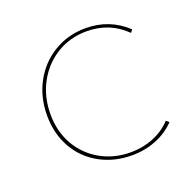

<svg xmlns="http://www.w3.org/2000/svg" viewBox="-83 -495 592 584"><g transform="rotate(-20 212.5 -203.0)"><path d="M49 -199Q49 -258 75 -306Q101 -354 147 -381.5Q193 -409 249 -409Q327 -409 382 -357L375 -348Q324 -399 249 -399Q195 -399 152 -372.5Q109 -346 84.5 -300.5Q60 -255 60 -199Q60 -143 85 -99.5Q110 -56 153.5 -31.5Q197 -7 251 -7Q290 -7 324.5 -21Q359 -35 383 -61L392 -53Q366 -26 329.5 -11.5Q293 3 251 3Q194 3 147.5 -22.5Q101 -48 75 -94Q49 -140 49 -199Z"/></g></svg>

Font: Ysabeau Infant Hairline
Style: Regular
Weight: 100
Designer: Christian Thalmann (Catharsis Fonts)
Version: Version 0.003